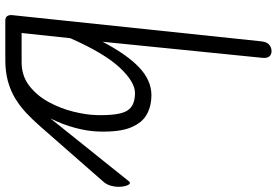

<svg xmlns="http://www.w3.org/2000/svg" viewBox="-180 -864 1044 724"><g transform="rotate(90 342.0 -502.0)"><path d="M189.5 0H57Q46 0 41 -7Q36 -14 37 -25.5L136 -966.5Q138.5 -987 149.2 -995.5Q160 -1004 173 -1004Q185.5 -1004 192.8 -995.5Q200 -987 198 -968.5L137.5 -367Q185.5 -458.5 234.2 -504.8Q283 -551 339.5 -551Q378.5 -551 410.2 -534.2Q442 -517.5 460.2 -474.5Q478.5 -431.5 476 -352.5Q475 -311.5 462.2 -263.5Q449.5 -215.5 426 -169Q402.5 -122.5 368.2 -84.2Q334 -46 289.2 -23Q244.5 0 189.5 0ZM214.5 -61.5Q266 -61.5 303.2 -90.2Q340.5 -119 364.8 -163.5Q389 -208 401 -256.5Q413 -305 414 -344.5Q416 -428 398 -458.5Q380 -489 331 -489Q288.5 -489 234.5 -431Q180.5 -373 124 -245L104.5 -61.5ZM386 -119.5 664 -466.5Q669 -472.5 673.8 -468Q678.5 -463.5 681.5 -452.5Q684.5 -441.5 684.5 -426.8Q684.5 -412 680 -396.8Q675.5 -381.5 664.5 -369L455 -130Q430.5 -102 405 -78.2Q379.5 -54.5 350.5 -37Q321.5 -19.5 286 -9.8Q250.5 0 205.5 0Q195 0 198.2 -1.8Q201.5 -3.5 215.2 -8.2Q229 -13 249.2 -21.5Q269.5 -30 293.5 -43.2Q317.5 -56.5 341.5 -75.2Q365.5 -94 386 -119.5Z"/></g></svg>

Font: Edu NSW ACT Cursive
Style: Regular
Weight: 400
Designer: Tina and Corey Anderson, Eben Sorkin, Mirko Velimirovic
Foundry: Sorkin Type Co.
Version: Version 2.000